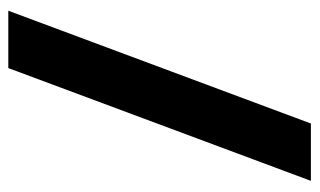

<svg xmlns="http://www.w3.org/2000/svg" viewBox="-170 -584 754 453"><g transform="rotate(-90 206.5 -357.0)"><path d="M408.2 -713.9 142.1 0H6.8L272.9 -713.9Z"/></g></svg>

Font: Droid Sans
Style: Bold
Weight: 700
Foundry: Ascender Corporation
Version: Version 1.00 build 112